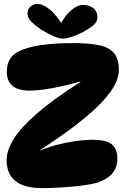

<svg xmlns="http://www.w3.org/2000/svg" viewBox="-20 -958 644 985"><path d="M14 -136Q14 -187 51 -246Q88 -305 171 -377Q254 -449 392 -537V-540Q351 -528 303 -517Q255 -506 210 -499.5Q165 -493 135 -493Q72 -493 43.5 -518Q15 -543 15 -589Q15 -625 28 -649.5Q41 -674 68 -690Q115 -716 190 -726.5Q265 -737 351 -737Q434 -737 486.5 -726.5Q539 -716 564.5 -686Q590 -656 590 -598Q590 -565 570 -525Q550 -485 504 -435.5Q458 -386 379.5 -324.5Q301 -263 184 -187V-185Q219 -201 266 -213.5Q313 -226 363 -233.5Q413 -241 457 -241Q523 -241 552.5 -218.5Q582 -196 582 -144Q582 -89 543.5 -55.5Q505 -22 434 -11Q397 -5 354 -1Q311 3 270 5Q229 7 196 7Q104 7 59 -29.5Q14 -66 14 -136ZM304 -760Q282 -760 253.5 -773Q225 -786 196 -803Q163 -825 142 -845.5Q121 -866 121 -888Q121 -910 136 -924Q151 -938 173 -938Q199 -938 234.5 -910Q270 -882 306 -820L288 -829Q312 -877 344.5 -905Q377 -933 406 -933Q438 -933 459 -916Q480 -899 480 -869Q480 -847 460.5 -830Q441 -813 407 -794Q378 -779 349.5 -769.5Q321 -760 304 -760Z"/></svg>

Font: DynaPuff SemiBold
Style: Regular
Weight: 600
Designer: Toshi Omagari, Jennifer Daniel
Foundry: Google Fonts
Version: Version 2.000